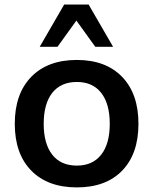

<svg xmlns="http://www.w3.org/2000/svg" viewBox="-20 -813 671 843"><path d="M317.4 -549.8Q444.3 -549.8 516.1 -475.6Q587.9 -401.4 587.9 -269.5Q587.9 -137.7 516.6 -64Q445.3 9.8 317.4 9.8Q189.5 9.8 117.2 -64Q44.9 -137.7 44.9 -269.5Q44.9 -401.4 117.2 -475.6Q189.5 -549.8 317.4 -549.8ZM154.3 -607.4 261.7 -793H369.1L476.6 -607.4H398.4L315.4 -722.7L232.4 -607.4ZM317.4 -85.9Q386.7 -85.9 424.3 -133.8Q461.9 -181.6 461.9 -269.5Q461.9 -357.4 424.3 -405.3Q386.7 -453.1 317.4 -453.1Q247.1 -453.1 209.5 -405.3Q171.9 -357.4 171.9 -269.5Q171.9 -181.6 209.5 -133.8Q247.1 -85.9 317.4 -85.9Z"/></svg>

Font: Min Sans SemiBold
Style: Regular
Weight: 600
Designer: Jinseong-Kim, NotoSansCJK, Nunito
Foundry: Jinseong-Kim
Version: Version 1.400;Glyphs 3.1.2 (3151)